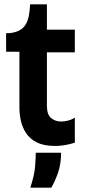

<svg xmlns="http://www.w3.org/2000/svg" viewBox="-20 -658 388 880"><path d="M233 11Q181 11 148.5 -5.5Q116 -22 99 -48.5Q82 -75 75.5 -105.5Q69 -136 69 -164V-421H8V-506H23Q70 -511 91 -536.5Q112 -562 116 -613L118 -638H195V-522H323V-418H195V-174Q195 -133 214 -117Q233 -101 261 -101Q275 -101 292.5 -105.5Q310 -110 323 -119V-4Q297 4 275 7.5Q253 11 233 11ZM119 202Q138 144 141 103.5Q144 63 144 42H260Q260 94 245.5 135Q231 176 215 202Z"/></svg>

Font: Bricolage Grotesque 48pt SemiBold
Style: Regular
Weight: 600
Designer: Mathieu Triay
Foundry: Atelier Triay
Version: Version 1.000; ttfautohint (v1.8.4.7-5d5b);gftools[0.9.32]